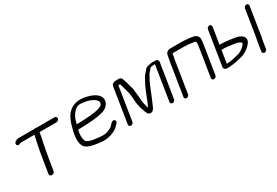

<svg xmlns="http://www.w3.org/2000/svg" viewBox="34 -1213 2850 1979"><g transform="rotate(-30 1459.0 -223.5)"><path d="M316.2 10.5 333.6 -99C343.8 -163.2 356.1 -224.7 366.9 -281.8C374.7 -322.3 382.1 -349.4 388.1 -387.3C389.5 -396.2 390.6 -402.5 392.1 -410H593.4C608.5 -410 622.9 -422.5 625.3 -437.5C627.7 -452.5 617.2 -465 602.1 -465H384.7C380.9 -466.2 377.5 -467 373.7 -467C369.6 -467 366 -466.4 361.6 -465H173.1C160.2 -465 121.4 -455 117.7 -428.3C117 -423.5 118.1 -418.7 120.3 -414.6C134 -390 164.2 -411.8 166.1 -412.7H331.8C330.8 -407.6 329.1 -398.3 327.8 -389.9C325.6 -376.3 320.3 -351.5 311.7 -316C302.9 -279.6 290.1 -207.8 273 -99.7L255.5 10.5C253.2 25.5 264.9 38 281.5 38C298.1 38 313.9 25.5 316.2 10.5Z M767.2 -301.6C780.7 -359.9 806.4 -403.1 843.7 -433.5C873.9 -455.8 889.1 -453.4 946 -446.8C1006.2 -439.8 1069.1 -409 1082.9 -376.8C1092 -355.5 1080.8 -335.3 1061.6 -324.8C1026.5 -307.5 964.7 -295.9 879.7 -292.5C844.9 -291.1 823.1 -288.5 792.7 -288.5L764.1 -288.5C764.7 -290.8 766.1 -296.7 767.2 -301.6ZM784 -233.5C817.1 -233.5 840.6 -236 874.5 -237.3C942.1 -239.9 1033.6 -254 1061.2 -266.1L1081.3 -274.9L1082 -275.3C1107.4 -289.9 1125.8 -310.1 1135.7 -334.7L1135.9 -335.2L1136 -335.7C1153.2 -391.1 1121.9 -434.3 1052.2 -465C902.1 -521.5 803.8 -484 750.6 -395.5C731.9 -364.4 718.3 -327.7 708.8 -287.5C697.3 -238.4 693.3 -239.7 686.8 -186.5C679.9 -130.8 689.5 -67.7 726.2 -45.8C751.4 -28.4 789.8 -16.1 844.1 -9.2C879.5 -4.5 904.9 -2.1 924.3 -2C960.6 -0.7 1001.4 -9.3 1042 -27.5C1080.8 -44.9 1091.4 -58.4 1114.4 -81.7L1123.6 -91.6C1137 -105.4 1135 -121 1125.1 -128.9C1116.3 -135.9 1099.4 -137.4 1086.6 -124.8L1075.6 -114L1075.2 -113.6C1042.1 -76.3 1049.5 -85.4 1002.6 -64.5C982.8 -56.5 963.7 -53 944.6 -53.4C923.8 -53.9 894.4 -56.6 854.6 -61.7C819 -64.9 788.1 -73.7 761.4 -89.3C757.8 -92.1 753.4 -97.2 750.7 -103.3C739.4 -128.6 736.5 -161.3 742.9 -201.7C744.6 -212 746.7 -221.6 750.2 -233.5Z M1273.5 -22 1336.8 -422H1356.7C1356.9 -421.5 1358.2 -418.4 1359.1 -416C1362 -408.5 1365.3 -397.3 1368.7 -382.8C1374.6 -357.3 1391.7 -310.2 1394.6 -280.2C1397.5 -251.3 1401.5 -237.2 1402 -206.9C1402.4 -173 1411.5 -140.4 1416.4 -114.9C1419.9 -96.8 1428.9 -82.3 1432.1 -67.9C1434.5 -57.5 1440.1 -44.2 1448.8 -26.7C1453.5 -17.3 1461.5 -11.5 1475 -8.4C1499.3 -1.7 1518.9 -19.4 1530.2 -43.8C1530.8 -45.2 1531.5 -46.7 1532.1 -48.2C1533.6 -51.8 1539.8 -66 1550.2 -89.3C1561.1 -114 1573.9 -145.7 1584.2 -170C1591.8 -188 1619.5 -260 1626.8 -273.2L1627.2 -273.9L1627.5 -274.7C1637 -297.7 1645.2 -314 1651.1 -322.3C1666.3 -343.9 1667.6 -358.9 1677.3 -368.9C1690.7 -382.7 1704.6 -398.6 1714.9 -414.1C1716.3 -414.8 1724.6 -416.3 1734 -419.2C1743.7 -422.1 1756.4 -421.8 1772.1 -421.3C1771 -415.6 1769.8 -409.1 1768.9 -403.5L1706.7 -10.5C1704.3 4.5 1714.8 17 1729.8 17C1744.8 17 1759.3 4.5 1761.7 -10.5L1820.6 -382.4C1821.8 -390.3 1823.5 -399.2 1825.8 -409.1L1825.9 -409.5L1825.9 -409.8C1829.5 -432.2 1821 -451 1796.9 -451H1778.9C1773.3 -451 1766.4 -451.2 1758.5 -451.7C1738 -452.9 1713 -443.9 1699.3 -441.2C1674 -436.3 1662.3 -414.7 1655.6 -406.4C1643.6 -391.6 1620.1 -371.3 1609.7 -345.7C1602.5 -328.3 1587.7 -307.3 1580.5 -291C1566.1 -258.3 1556.3 -242.7 1539.6 -196.8C1520.2 -143.8 1508.4 -117.9 1486.5 -68.7C1484.9 -74.3 1482.6 -82.4 1479.2 -91.1C1474 -104.5 1468.4 -137.9 1465.3 -154.5C1463.2 -166.4 1460.5 -223.2 1458.4 -238.8L1455.3 -260.8C1454.4 -267.7 1453.8 -274.9 1453.6 -282.6L1453.6 -283L1451 -305.5C1448.3 -329.2 1442.5 -336.6 1436.1 -361.2C1424.9 -404.2 1424.7 -410 1407.7 -454.1C1402.5 -469.1 1389 -477 1372 -477H1340C1312.9 -477 1288.8 -465.7 1284.8 -440.4L1218.5 -22.1C1216.2 -7.8 1226.8 4 1241.9 4C1256.9 4 1271.2 -7.8 1273.5 -22ZM1529.5 -34C1529.5 -34 1453.6 142.1 1528.2 -31.3C1528.7 -32.1 1529.1 -33.1 1529.5 -34Z M1912.2 17.5 1972.1 -360.3C1973.6 -369.9 1975.9 -380.2 1978.9 -391.2L1979.1 -391.8L1984.3 -424.7C1984.5 -426 1984.4 -425.7 1984.8 -428C1984.8 -428 1985.3 -428 1986.3 -428H2112.9C2143.1 -428 2186.1 -424.6 2234.4 -417.8C2239.8 -417 2246.8 -414.3 2255.5 -408.4C2256.8 -404.9 2258.1 -392.6 2256.4 -368.6L2199.7 -10.5C2197.3 4.5 2207.8 17 2222.8 17C2237.8 17 2252.3 4.5 2254.7 -10.5L2307.1 -341.4C2313.6 -382.7 2316.2 -408.5 2312.6 -422.8C2307.2 -444.5 2288.8 -463 2264.8 -468L2245.9 -472.2C2240.6 -473.4 2233.2 -474.4 2223.2 -475.5C2200 -477.8 2155.1 -483 2121.6 -483H1995C1949.1 -483 1934.9 -460.4 1929.7 -427.3L1927.1 -411.3L1917.5 -362.8L1857.2 17.5C1854.8 32.5 1865.3 45 1880.4 45C1895.4 45 1909.8 32.5 1912.2 17.5Z M2841.9 13.5 2855.1 -70C2858.3 -90.1 2862.5 -112.7 2867.8 -137.8L2867.9 -138.1L2918.1 -455.5C2920.4 -469.9 2911.3 -483 2895.5 -483C2880.6 -483 2865.6 -471.1 2863.1 -455.5L2819 -176.5L2800.1 -70.2L2786.9 13.5C2784.4 29.1 2795.6 41 2810.5 41C2826.3 41 2839.6 27.9 2841.9 13.5ZM2471.2 -206.5C2482.4 -206.5 2496 -205.3 2513.8 -202.6L2561.7 -196.8C2582.2 -194.2 2601.1 -190.9 2622.4 -186C2650.1 -177 2660.9 -166.6 2662.3 -156.4C2661.6 -154 2655.8 -144.4 2640.4 -127.6C2611.5 -101.5 2585.3 -86.1 2564.7 -81.4C2556.3 -79.5 2536.2 -74.5 2503.6 -66.3C2474.3 -58.7 2447 -54.9 2415.6 -54.5L2439.7 -206.5ZM2424.8 -459.5 2359.8 -49.4C2355.8 -23.9 2375.9 -12 2403.4 -12C2443.8 -12 2507.9 -22.9 2539.5 -31.1C2560.1 -36.4 2586.5 -40.6 2608.5 -50.8C2650.7 -70.3 2684.3 -96.6 2708.4 -129L2708.6 -129.3L2708.7 -129.5C2737.4 -172 2722.5 -208.1 2673.3 -231.2C2653.4 -240.6 2617.4 -247.5 2563.4 -253.8C2536.9 -256.9 2505.3 -261.5 2473.2 -261.5H2448.4L2479.8 -459.5C2482.2 -474.5 2471.7 -487 2456.6 -487C2441.6 -487 2427.2 -474.5 2424.8 -459.5Z"/></g></svg>

Font: MewTooHand
Style: BdIta
Weight: 400
Designer: Mew Too, Robert Jablonski
Version: Version 0.77